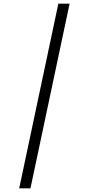

<svg xmlns="http://www.w3.org/2000/svg" viewBox="-20 -780 476 1040"><path d="M296 -760H357L145 240H84Z"/></svg>

Font: Noto Serif Cond
Style: Italic
Weight: 400
Width: 3
Italic angle: -12°
Designer: Monotype Design Team
Foundry: Monotype Imaging Inc.
Version: Version 1.001